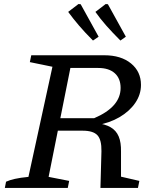

<svg xmlns="http://www.w3.org/2000/svg" viewBox="-20 -932 770 952"><path d="M4 0 10 -31Q27 -39 53.5 -45Q80 -51 121 -55L240 -601L128 -624L135 -658H497Q580 -658 629.5 -617.5Q679 -577 679 -511Q679 -463 650.5 -421.5Q622 -380 572.5 -351Q523 -322 458 -311L456 -322Q501 -317 528.5 -301Q556 -285 568.5 -255.5Q581 -226 580 -179V-56L671 -35L664 0H478L483 -182Q484 -239 463 -261.5Q442 -284 390 -284H224L236 -346H447Q578 -402 578 -496Q578 -543 549 -569Q520 -595 467 -595H329L221 -55L323 -35L316 0ZM441 -731Q401 -771 372 -805Q343 -839 318 -873L369 -912L380 -911L469 -750ZM577 -731Q536 -772 506.5 -805.5Q477 -839 453 -873L504 -912L515 -911L604 -750Z"/></svg>

Font: Piazzolla Thin Medium
Style: Italic
Weight: 500
Italic angle: -11.3°
Version: Version 2.005